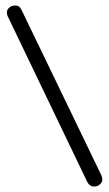

<svg xmlns="http://www.w3.org/2000/svg" viewBox="-20 -670 398 700"><path d="M299 -5 8 -611Q5 -617 5 -625.5Q5 -634 13.5 -642Q22 -650 36.5 -650Q51 -650 58 -635L350 -30Q353 -22 353 -14Q353 -6 344.5 2Q336 10 322 10Q308 10 299 -5Z"/></svg>

Font: Glass Antiqua
Style: Regular
Weight: 400
Version: 1.001